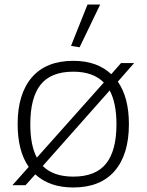

<svg xmlns="http://www.w3.org/2000/svg" viewBox="-20 -819 648 849"><path d="M107 -81Q58 -151 58 -270Q58 -404 121 -477Q184 -550 304 -550Q358 -550 399.5 -535Q441 -520 472 -491L515 -540H573L501 -458Q550 -388 550 -270Q550 -136 487 -63Q424 10 304 10Q199 10 136 -48L93 0H35ZM304 -38Q403 -38 449 -95.5Q495 -153 495 -270Q495 -363 465 -419L169 -85Q216 -38 304 -38ZM114 -270Q114 -176 143 -122L439 -454Q392 -502 304 -502Q205 -502 159.5 -444.5Q114 -387 114 -270ZM294 -616 367 -799H423L332 -610Z"/></svg>

Font: Encode Sans Wide
Style: ExtraLight
Weight: 200
Designer: Pablo Impallari, Andres Torresi
Foundry: Pablo Impallari, Andres Torresi
Version: Version 1.000; ttfautohint (v1.00) -l 8 -r 50 -G 200 -x 14 -